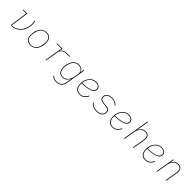

<svg xmlns="http://www.w3.org/2000/svg" viewBox="514 -2750 4972 4972"><g transform="rotate(45 3000.0 -264.0)"><path d="M234 -516 163 -19 170 -13Q245 -13 307.5 -46Q370 -79 415 -134Q460 -189 485 -260Q510 -331 510 -406Q510 -435 505 -462.5Q500 -490 492 -512L512 -520Q521 -496 525.5 -464Q530 -432 530 -406Q530 -323 502 -248.5Q474 -174 426 -118Q378 -62 313.5 -29Q249 4 176 4Q143 4 143 -17Q143 -22 146 -42L211 -497H84L87 -516Z M866 12Q821 12 787 -2.5Q753 -17 729.5 -43Q706 -69 694 -104.5Q682 -140 682 -181Q682 -262 699.5 -326.5Q717 -391 750 -436Q783 -481 829.5 -504.5Q876 -528 934 -528Q979 -528 1013 -513.5Q1047 -499 1070.5 -473Q1094 -447 1106 -411.5Q1118 -376 1118 -335Q1118 -254 1100.5 -189.5Q1083 -125 1050 -80Q1017 -35 970.5 -11.5Q924 12 866 12ZM868 -7Q958 -7 1013.5 -66Q1069 -125 1086 -230L1094 -279Q1096 -293 1097 -303.5Q1098 -314 1098 -333Q1098 -369 1088.5 -401Q1079 -433 1059 -457Q1039 -481 1007.5 -495Q976 -509 932 -509Q842 -509 786.5 -450Q731 -391 714 -286L706 -237Q704 -223 703 -212.5Q702 -202 702 -183Q702 -147 711.5 -115Q721 -83 741 -59Q761 -35 792.5 -21Q824 -7 868 -7Z M1415 0 1498 -497H1320L1323 -516H1522L1507 -429H1510Q1524 -449 1539.5 -465Q1555 -481 1574.5 -492.5Q1594 -504 1619.5 -510Q1645 -516 1680 -516H1799L1796 -497H1677Q1648 -497 1619.5 -489.5Q1591 -482 1567 -466Q1540 -449 1521 -422.5Q1502 -396 1496 -359L1436 0Z M2007 212Q1950 212 1912 194Q1874 176 1849 145L1865 131Q1887 160 1920.5 176.5Q1954 193 2007 193Q2090 193 2142 151Q2194 109 2210 13L2231 -115H2228Q2199 -59 2155.5 -23.5Q2112 12 2044 12Q2001 12 1968.5 -3Q1936 -18 1914.5 -44.5Q1893 -71 1882 -107Q1871 -143 1871 -186Q1871 -260 1888.5 -323Q1906 -386 1937.5 -431.5Q1969 -477 2013.5 -502.5Q2058 -528 2113 -528Q2182 -528 2223.5 -498.5Q2265 -469 2280 -423H2283L2298 -516H2319L2230 18Q2213 118 2156.5 165Q2100 212 2007 212ZM2044 -7Q2077 -7 2105 -16.5Q2133 -26 2158 -48Q2187 -74 2212.5 -114Q2238 -154 2246 -204L2271 -355Q2275 -381 2269 -408Q2263 -435 2244 -457.5Q2225 -480 2193 -494.5Q2161 -509 2113 -509Q2070 -509 2035 -492Q2000 -475 1973 -445Q1946 -415 1928.5 -374Q1911 -333 1903 -286L1895 -237Q1891 -214 1891 -186Q1891 -150 1899.5 -117.5Q1908 -85 1926.5 -60.5Q1945 -36 1974 -21.5Q2003 -7 2044 -7Z M2673 12Q2579 12 2531 -45Q2483 -102 2483 -212Q2483 -276 2502 -333Q2521 -390 2555.5 -433.5Q2590 -477 2637.5 -502.5Q2685 -528 2743 -528Q2819 -528 2862 -495Q2905 -462 2905 -405Q2905 -380 2892.5 -350.5Q2880 -321 2838.5 -295.5Q2797 -270 2717.5 -252Q2638 -234 2504 -231Q2503 -223 2503 -214.5Q2503 -206 2503 -205Q2503 -164 2512 -128Q2521 -92 2541.5 -65Q2562 -38 2594 -22.5Q2626 -7 2673 -7Q2740 -7 2788.5 -45Q2837 -83 2870 -150L2888 -141Q2846 -62 2794 -25Q2742 12 2673 12ZM2741 -509Q2700 -509 2662.5 -493.5Q2625 -478 2594 -449Q2563 -420 2541.5 -377.5Q2520 -335 2511 -281L2506 -250Q2624 -252 2698 -266Q2772 -280 2813 -302Q2854 -324 2868.5 -351Q2883 -378 2883 -405Q2883 -449 2850 -479Q2817 -509 2741 -509Z M3285 12Q3130 12 3063 -90L3080 -102Q3112 -51 3162.5 -29Q3213 -7 3285 -7Q3372 -7 3425 -43.5Q3478 -80 3478 -153Q3478 -204 3445.5 -226.5Q3413 -249 3353 -254L3275 -261Q3244 -264 3218.5 -271Q3193 -278 3174.5 -292Q3156 -306 3145.5 -327.5Q3135 -349 3135 -380Q3135 -420 3150.5 -448Q3166 -476 3192.5 -494Q3219 -512 3254.5 -520Q3290 -528 3330 -528Q3370 -528 3401.5 -521Q3433 -514 3456.5 -503Q3480 -492 3497 -477.5Q3514 -463 3526 -447L3510 -433Q3499 -448 3484 -462Q3469 -476 3447 -486.5Q3425 -497 3396 -503Q3367 -509 3329 -509Q3250 -509 3203 -477.5Q3156 -446 3156 -380Q3156 -329 3188 -307Q3220 -285 3280 -280L3358 -273Q3389 -270 3414.5 -263Q3440 -256 3459 -242Q3478 -228 3488.5 -206.5Q3499 -185 3499 -154Q3499 -112 3482.5 -80.5Q3466 -49 3437 -28.5Q3408 -8 3369 2Q3330 12 3285 12Z M3873 12Q3779 12 3731 -45Q3683 -102 3683 -212Q3683 -276 3702 -333Q3721 -390 3755.5 -433.5Q3790 -477 3837.5 -502.5Q3885 -528 3943 -528Q4019 -528 4062 -495Q4105 -462 4105 -405Q4105 -380 4092.5 -350.5Q4080 -321 4038.5 -295.5Q3997 -270 3917.5 -252Q3838 -234 3704 -231Q3703 -223 3703 -214.5Q3703 -206 3703 -205Q3703 -164 3712 -128Q3721 -92 3741.5 -65Q3762 -38 3794 -22.5Q3826 -7 3873 -7Q3940 -7 3988.5 -45Q4037 -83 4070 -150L4088 -141Q4046 -62 3994 -25Q3942 12 3873 12ZM3941 -509Q3900 -509 3862.5 -493.5Q3825 -478 3794 -449Q3763 -420 3741.5 -377.5Q3720 -335 3711 -281L3706 -250Q3824 -252 3898 -266Q3972 -280 4013 -302Q4054 -324 4068.5 -351Q4083 -378 4083 -405Q4083 -449 4050 -479Q4017 -509 3941 -509Z M4411 -740H4432L4376 -402H4379Q4408 -461 4451 -494.5Q4494 -528 4560 -528Q4627 -528 4662.5 -491Q4698 -454 4698 -387Q4698 -373 4696.5 -358.5Q4695 -344 4693 -330L4638 0H4617L4672 -329Q4677 -357 4677 -386Q4677 -448 4646.5 -478.5Q4616 -509 4557 -509Q4522 -509 4487 -494.5Q4452 -480 4423 -444Q4407 -424 4388 -390Q4369 -356 4361 -312L4309 0H4288Z M5073 12Q4979 12 4931 -45Q4883 -102 4883 -212Q4883 -276 4902 -333Q4921 -390 4955.5 -433.5Q4990 -477 5037.5 -502.5Q5085 -528 5143 -528Q5219 -528 5262 -495Q5305 -462 5305 -405Q5305 -380 5292.5 -350.5Q5280 -321 5238.5 -295.5Q5197 -270 5117.5 -252Q5038 -234 4904 -231Q4903 -223 4903 -214.5Q4903 -206 4903 -205Q4903 -164 4912 -128Q4921 -92 4941.5 -65Q4962 -38 4994 -22.5Q5026 -7 5073 -7Q5140 -7 5188.5 -45Q5237 -83 5270 -150L5288 -141Q5246 -62 5194 -25Q5142 12 5073 12ZM5141 -509Q5100 -509 5062.5 -493.5Q5025 -478 4994 -449Q4963 -420 4941.5 -377.5Q4920 -335 4911 -281L4906 -250Q5024 -252 5098 -266Q5172 -280 5213 -302Q5254 -324 5268.5 -351Q5283 -378 5283 -405Q5283 -449 5250 -479Q5217 -509 5141 -509Z M5488 0 5574 -516H5595L5576 -402H5579Q5608 -461 5651 -494.5Q5694 -528 5760 -528Q5827 -528 5862.5 -491Q5898 -454 5898 -387Q5898 -373 5896.5 -358.5Q5895 -344 5893 -330L5838 0H5817L5872 -329Q5877 -357 5877 -386Q5877 -448 5846.5 -478.5Q5816 -509 5757 -509Q5722 -509 5687 -494.5Q5652 -480 5623 -444Q5607 -424 5588 -390Q5569 -356 5561 -312L5509 0Z"/></g></svg>

Font: IBM Plex Mono Thin
Style: Italic
Weight: 100
Italic angle: -9°
Monospace: yes
Designer: Mike Abbink, Paul van der Laan, Pieter van Rosmalen
Foundry: Bold Monday
Version: Version 2.3